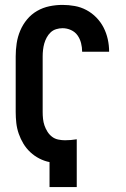

<svg xmlns="http://www.w3.org/2000/svg" viewBox="-20 -763 515 783"><path d="M182 0V-102Q161 -106 140.5 -116.5Q120 -127 103.5 -142.5Q87 -158 75.5 -177Q64 -196 56.5 -217.5Q49 -239 46.5 -261.5Q44 -284 44 -306V-533Q44 -560 48 -586.5Q52 -613 62.5 -638Q73 -663 90.5 -684Q108 -705 131.5 -718.5Q155 -732 181.5 -737.5Q208 -743 235 -743Q260 -743 285 -738.5Q310 -734 332.5 -722Q355 -710 373 -691.5Q391 -673 402.5 -650.5Q414 -628 419.5 -603Q425 -578 425 -553V-552H315Q315 -570 310.5 -587.5Q306 -605 296 -619Q286 -633 269.5 -640.5Q253 -648 235 -648Q222 -648 209 -644Q196 -640 186.5 -631Q177 -622 170.5 -610Q164 -598 160.5 -585.5Q157 -573 155.5 -559.5Q154 -546 154 -533V-306Q154 -292 155.5 -278Q157 -264 161.5 -251Q166 -238 173.5 -226Q181 -214 192 -205.5Q203 -197 217 -194Q231 -191 245 -191Q257 -191 269 -192Q281 -193 293 -195V0Z"/></svg>

Font: Iosevka QP
Style: Bold
Weight: 700
Designer: Belleve Invis
Foundry: Belleve Invis
Version: Version 20.0.0; ttfautohint (v1.8.4)